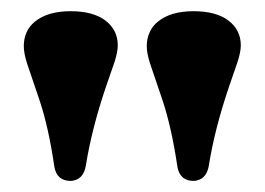

<svg xmlns="http://www.w3.org/2000/svg" viewBox="-20 -727 473 343"><path d="M326.2 -403.8Q301.3 -403.8 296.9 -429.2Q286.6 -499 270.5 -547.4L248 -613.8Q242.2 -631.8 242.2 -644.8Q242.2 -657.7 247.1 -668.9Q252 -680.2 262.2 -688.5Q285.2 -707 325.7 -707Q366.2 -707 388.2 -690.2Q410.2 -673.3 410.2 -646Q410.2 -634.3 404.3 -616.2L389.2 -572.3Q363.3 -496.1 353 -430.7Q349.1 -409.7 334 -405.3Q329.6 -403.8 326.2 -403.8ZM106.4 -403.8Q81.5 -403.8 77.1 -429.2Q66.9 -499 50.8 -547.4L28.3 -613.8Q22.5 -631.8 22.5 -644.8Q22.5 -657.7 27.3 -668.9Q32.2 -680.2 42.5 -688.5Q65.4 -707 106 -707Q146.5 -707 168.5 -690.2Q190.4 -673.3 190.4 -646Q190.4 -634.3 184.6 -616.2L169.4 -572.3Q143.6 -496.1 133.3 -430.7Q129.4 -409.7 114.3 -405.3Q109.9 -403.8 106.4 -403.8Z"/></svg>

Font: Limelight
Style: Regular
Weight: 400
Designer: Nicole Fally
Foundry: Nicole Fally
Version: Version 1.002